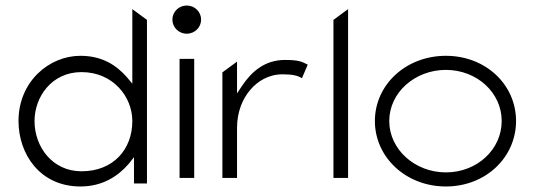

<svg xmlns="http://www.w3.org/2000/svg" viewBox="-20 -664 1932 695"><path d="M47 -226C47 -106 125 11 271 11C351 11 407 -26 446 -71L465 -95V0H512V-592L459 -631V-361L439 -385C401 -428 350 -462 271 -462C158 -462 47 -369 47 -226ZM105 -226C105 -312 166 -403 275 -403C390 -403 459 -313 459 -226C459 -123 390 -44 275 -44C170 -44 105 -132 105 -226Z M604 -593C604 -565 627 -542 656 -542C685 -542 708 -565 708 -593C708 -621 685 -644 656 -644C627 -644 604 -621 604 -593ZM630 -20H683V-451H630Z M785 -20H838V-201C838 -259 858 -307 887 -340C912 -369 951 -395 1003 -395C1040 -395 1058 -390 1073 -381L1094 -430C1072 -441 1062 -447 1011 -447C938 -447 890 -404 856 -353L838 -326V-441L785 -402Z M1187 -20H1240V-631L1187 -592Z M1337 -226C1337 -95 1449 11 1594 11C1739 11 1848 -95 1848 -226C1848 -357 1739 -462 1594 -462C1449 -462 1337 -357 1337 -226ZM1389 -226C1389 -329 1482 -411 1594 -411C1706 -411 1796 -329 1796 -226C1796 -123 1707 -40 1594 -40C1482 -40 1389 -123 1389 -226Z"/></svg>

Font: Charger Sport
Style: ExLitExt
Weight: 200
Designer: Jasper
Foundry: Cannot Into Space Fonts
Version: Version 1.1